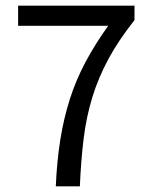

<svg xmlns="http://www.w3.org/2000/svg" viewBox="-20 -658 537 678"><path d="M177 0Q181 -90 193 -165Q205 -240 226.5 -307.5Q248 -375 281.5 -438Q315 -501 362 -567H44V-638H455V-587Q398 -515 362.5 -449Q327 -383 306 -314.5Q285 -246 275.5 -169.5Q266 -93 262 0H177Z"/></svg>

Font: Myanmar Sanpya
Style: Regular
Weight: 400
Designer: Danh Hong
Foundry: Google Inc.
Version: Version 2.00 November 22, 2015